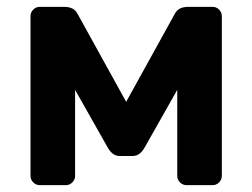

<svg xmlns="http://www.w3.org/2000/svg" viewBox="-20 -540 736 560"><path d="M490 -500 348 -243 206 -500C199.3 -513.3 186.3 -520 167 -520H96C88.7 -520 82.3 -517.3 77 -512C71.7 -506.7 69 -500.3 69 -493V-27C69 -19.7 71.7 -13.3 77 -8C82.3 -2.7 88.7 0 96 0H172C179.3 0 185.7 -2.7 191 -8C196.3 -13.3 199 -19.7 199 -27V-278L294 -110C303.3 -93.3 315 -85 329 -85H367C381 -85 392.7 -93.3 402 -110L497 -278V-27C497 -19.7 499.7 -13.3 505 -8C510.3 -2.7 516.7 0 524 0H600C607.3 0 613.7 -2.7 619 -8C624.3 -13.3 627 -19.7 627 -27V-493C627 -500.3 624.3 -506.7 619 -512C613.7 -517.3 607.3 -520 600 -520H529C509.7 -520 496.7 -513.3 490 -500Z"/></svg>

Font: Rubik
Style: Regular
Weight: 500
Designer: Hubert & Fischer
Foundry: Hubert & Fischer
Version: Version 1.100